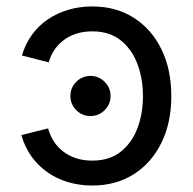

<svg xmlns="http://www.w3.org/2000/svg" viewBox="-20 -570 606 602"><path d="M263.7 -206.1Q237.8 -206.1 219.2 -224.6Q200.7 -243.2 200.7 -269Q200.7 -294.9 219.2 -313.5Q237.8 -332 263.7 -332Q289.6 -332 308.1 -313.5Q326.7 -294.9 326.7 -269Q326.7 -243.2 308.1 -224.6Q289.6 -206.1 263.7 -206.1ZM269.5 11.7Q229 11.7 193.1 1Q157.2 -9.8 127.9 -30.5Q98.6 -51.3 78.1 -80.3Q57.6 -109.4 46.9 -146.5L130.9 -167.5Q136.7 -145.5 148.9 -126.7Q161.1 -107.9 178.7 -94.5Q196.3 -81.1 219 -73.7Q241.7 -66.4 269.5 -66.4Q323.2 -66.4 358.4 -94.2Q393.6 -122.1 410.9 -168Q428.2 -213.9 428.2 -268.1Q428.2 -323.2 410.9 -369.4Q393.6 -415.5 358.4 -443.6Q323.2 -471.7 269.5 -471.7Q242.2 -471.7 219.7 -464.6Q197.3 -457.5 179.9 -444.3Q162.6 -431.2 150.6 -413.6Q138.7 -396 132.8 -374.5L48.8 -396Q59.1 -431.6 79.8 -460.4Q100.6 -489.3 129.6 -509Q158.7 -528.8 194.1 -539.3Q229.5 -549.8 269.5 -549.8Q343.3 -549.8 398.9 -514.6Q454.6 -479.5 485.8 -416.3Q517.1 -353 517.1 -268.1Q517.1 -184.6 485.8 -121.6Q454.6 -58.6 398.9 -23.4Q343.3 11.7 269.5 11.7Z"/></svg>

Font: Inter 16pt
Style: Regular
Weight: 400
Version: Version 4.001;git-66647c0bb